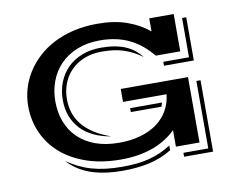

<svg xmlns="http://www.w3.org/2000/svg" viewBox="-76 -724 1091 891"><g transform="rotate(-10 469.5 -279.0)"><path d="M52.7 -304.2Q52.7 -344.7 64 -384Q75.2 -423.3 97.2 -459Q119.1 -494.6 151.6 -525.1Q184.1 -555.7 226.6 -577.9Q269 -600.1 321 -612.5Q373 -625 434.1 -625Q515.1 -625 573.7 -604Q632.3 -583 676.8 -546.4V-607.9H792V-432.1H676.8Q653.8 -460 628.2 -481.2Q602.5 -502.4 573 -517.1Q543.5 -531.7 508.5 -539.3Q473.6 -546.9 432.6 -546.9Q372.1 -546.9 325.2 -527.8Q278.3 -508.8 246.1 -475.8Q213.9 -442.9 197.3 -398.4Q180.7 -354 180.7 -303.7Q180.7 -251.5 197.3 -207.5Q213.9 -163.6 246.6 -131.6Q279.3 -99.6 327.6 -81.5Q376 -63.5 439.9 -63.5Q497.1 -63.5 542.5 -76.9Q587.9 -90.3 620.4 -114.5Q652.8 -138.7 671.6 -172.4Q690.4 -206.1 694.8 -247.1H489.7V-308.1H806.6V0H695.3V-77.6Q674.3 -57.1 648.2 -40.3Q622.1 -23.4 590.1 -11.2Q558.1 1 519.5 7.8Q481 14.6 435.5 14.6Q344.2 14.6 272.9 -10Q201.7 -34.7 152.8 -77.6Q104 -120.6 78.4 -178.7Q52.7 -236.8 52.7 -304.2ZM706.1 -397.9H827.1V-583H846.7V-379.4H706.1ZM215.8 -304.2Q215.8 -348.6 230.7 -386.7Q245.6 -424.8 273.4 -452.9Q301.3 -481 341.6 -496.8Q381.8 -512.7 432.6 -512.7Q467.8 -512.7 496.3 -507.6Q524.9 -502.4 547.6 -492.7Q570.3 -482.9 588.4 -468.5Q606.4 -454.1 621.1 -435.5Q598.6 -451.7 577.1 -462.6Q555.7 -473.6 533.2 -480.7Q510.7 -487.8 486.1 -491Q461.4 -494.1 432.6 -494.1Q386.2 -494.1 349.6 -479.2Q313 -464.4 287.6 -438.7Q262.2 -413.1 248.8 -378.4Q235.4 -343.8 235.4 -304.2Q235.4 -270 245.1 -239.7Q254.9 -209.5 275.9 -183.6Q296.9 -157.7 329.6 -136.5Q362.3 -115.2 408.2 -99.1Q362.8 -106.4 327.1 -123.5Q291.5 -140.6 266.8 -166.7Q242.2 -192.9 229 -227.3Q215.8 -261.7 215.8 -304.2ZM841.8 34.2V-283.7H861.3V52.7H724.6V34.2ZM517.1 -212.9H667.5Q666.5 -210 664.8 -204.3Q663.1 -198.7 661.1 -194.3H517.1ZM177.7 -23.4Q205.6 -4.4 233.6 9.3Q261.7 22.9 292.7 31.7Q323.7 40.5 359.1 44.7Q394.5 48.8 436.5 48.8Q472.7 48.8 504.2 45.4Q535.6 42 563.7 34.7Q591.8 27.3 616.9 16.1Q642.1 4.9 666 -10.7V11.7Q615.7 42.5 559.3 54.9Q502.9 67.4 435.5 67.4Q345.7 67.4 282.5 45.2Q219.2 22.9 177.7 -23.4Z"/></g></svg>

Font: Vast Shadow
Style: Regular
Weight: 400
Designer: Nicole Fally
Foundry: Nicole Fally
Version: Version 1.002